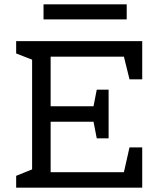

<svg xmlns="http://www.w3.org/2000/svg" viewBox="-20 -871 732 891"><path d="M568 -851V-781H182V-851ZM640 -503H581L555 -608H215V-378H414L429 -455H484V-229H429L414 -306H215V-72H555L581 -187H640V0H55V-55L129 -85V-594L55 -623V-680H640Z"/></svg>

Font: Rhodium Libre
Style: Regular
Weight: 400
Designer: James Puckett
Foundry: Dunwich Type Founders
Version: Version 1.001; ttfautohint (v1.3)